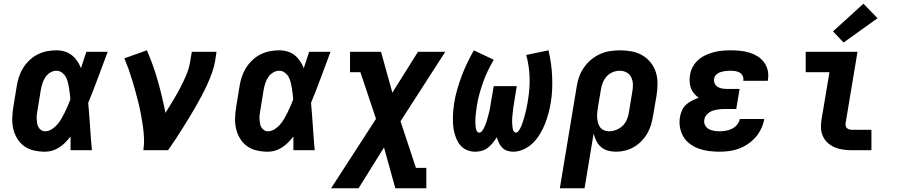

<svg xmlns="http://www.w3.org/2000/svg" viewBox="-20 -809 4840 1034"><path d="M223 8Q193 8 163.5 1.5Q134 -5 111 -21.5Q88 -38 73 -62.5Q58 -87 51.5 -115Q45 -143 46 -173.5Q47 -204 52 -234L70 -344Q74 -370 82 -394.5Q90 -419 104 -442Q118 -465 138.5 -484.5Q159 -504 183 -516Q207 -528 232.5 -533Q258 -538 284 -538Q307 -538 328.5 -531.5Q350 -525 367 -511.5Q384 -498 396 -480Q408 -462 416 -442Q423 -464 430.5 -486Q438 -508 445 -530H560Q534 -461 508.5 -392Q483 -323 455 -255Q461 -191 465 -127.5Q469 -64 475 0H360Q360 -18 360 -36.5Q360 -55 360 -74Q347 -57 332 -42Q317 -27 299.5 -15.5Q282 -4 262.5 2Q243 8 223 8ZM223 -102Q241 -102 258 -112.5Q275 -123 288 -138Q301 -153 310.5 -169.5Q320 -186 328.5 -203Q337 -220 344.5 -237.5Q352 -255 359 -273Q358 -289 356 -305Q354 -321 351.5 -336.5Q349 -352 345 -367.5Q341 -383 333.5 -396Q326 -409 313 -418.5Q300 -428 284 -428Q266 -428 250 -418Q234 -408 224 -392.5Q214 -377 208.5 -360Q203 -343 200 -326L182 -216Q180 -204 178.5 -192.5Q177 -181 177.5 -169Q178 -157 180 -145.5Q182 -134 187 -124.5Q192 -115 201.5 -108.5Q211 -102 223 -102Z M752 0Q757 -33 755.5 -65.5Q754 -98 749.5 -130Q745 -162 739 -193.5Q733 -225 725.5 -255.5Q718 -286 709.5 -316.5Q701 -347 692 -377Q683 -407 672.5 -436.5Q662 -466 650 -495L771 -538Q806 -458 830 -373Q854 -288 871 -201Q892 -234 912 -267.5Q932 -301 950 -335Q968 -369 983 -404.5Q998 -440 1004 -477L1013 -530H1146L1138 -477Q1132 -445 1120.5 -413.5Q1109 -382 1095 -351.5Q1081 -321 1065 -291Q1049 -261 1032 -231.5Q1015 -202 997 -172.5Q979 -143 961 -114.5Q943 -86 924 -57Q905 -28 885 0Z M1423 8Q1393 8 1363.5 1.5Q1334 -5 1311 -21.5Q1288 -38 1273 -62.5Q1258 -87 1251.5 -115Q1245 -143 1246 -173.5Q1247 -204 1252 -234L1270 -344Q1274 -370 1282 -394.5Q1290 -419 1304 -442Q1318 -465 1338.5 -484.5Q1359 -504 1383 -516Q1407 -528 1432.5 -533Q1458 -538 1484 -538Q1507 -538 1528.5 -531.5Q1550 -525 1567 -511.5Q1584 -498 1596 -480Q1608 -462 1616 -442Q1623 -464 1630.5 -486Q1638 -508 1645 -530H1760Q1734 -461 1708.5 -392Q1683 -323 1655 -255Q1661 -191 1665 -127.5Q1669 -64 1675 0H1560Q1560 -18 1560 -36.5Q1560 -55 1560 -74Q1547 -57 1532 -42Q1517 -27 1499.5 -15.5Q1482 -4 1462.5 2Q1443 8 1423 8ZM1423 -102Q1441 -102 1458 -112.5Q1475 -123 1488 -138Q1501 -153 1510.5 -169.5Q1520 -186 1528.5 -203Q1537 -220 1544.5 -237.5Q1552 -255 1559 -273Q1558 -289 1556 -305Q1554 -321 1551.5 -336.5Q1549 -352 1545 -367.5Q1541 -383 1533.5 -396Q1526 -409 1513 -418.5Q1500 -428 1484 -428Q1466 -428 1450 -418Q1434 -408 1424 -392.5Q1414 -377 1408.5 -360Q1403 -343 1400 -326L1382 -216Q1380 -204 1378.5 -192.5Q1377 -181 1377.5 -169Q1378 -157 1380 -145.5Q1382 -134 1387 -124.5Q1392 -115 1401.5 -108.5Q1411 -102 1423 -102Z M1763 205 2005 -169 1921 -420H1865V-530H2032L2093 -310L2231 -530H2378L2137 -156L2220 95H2276V205H2109L2048 -15L1911 205Z M2540 8Q2519 8 2499.5 1Q2480 -6 2466 -19.5Q2452 -33 2443 -51Q2434 -69 2428.5 -88.5Q2423 -108 2421 -128.5Q2419 -149 2419 -170Q2419 -191 2421 -212.5Q2423 -234 2426 -255Q2432 -291 2442.5 -328Q2453 -365 2466.5 -400.5Q2480 -436 2496.5 -470.5Q2513 -505 2532 -538L2639 -487Q2622 -458 2607.5 -428Q2593 -398 2582 -367Q2571 -336 2562 -303.5Q2553 -271 2548 -239Q2547 -231 2546 -223.5Q2545 -216 2544 -208Q2543 -200 2542 -192Q2541 -184 2540.5 -176.5Q2540 -169 2540 -161Q2540 -153 2540 -145.5Q2540 -138 2541 -130.5Q2542 -123 2543.5 -115.5Q2545 -108 2549 -101.5Q2553 -95 2561 -95Q2569 -95 2574.5 -101.5Q2580 -108 2584 -115Q2588 -122 2591 -129.5Q2594 -137 2597 -144.5Q2600 -152 2602 -159.5Q2604 -167 2606 -174.5Q2608 -182 2610 -189.5Q2612 -197 2614 -204.5Q2616 -212 2617.5 -219.5Q2619 -227 2620 -234.5Q2621 -242 2622.5 -249.5Q2624 -257 2625 -265L2639 -345H2763L2750 -265Q2749 -257 2747.5 -249.5Q2746 -242 2745 -234.5Q2744 -227 2743 -219.5Q2742 -212 2741.5 -204.5Q2741 -197 2740 -189.5Q2739 -182 2738.5 -174.5Q2738 -167 2738 -159.5Q2738 -152 2738.5 -144.5Q2739 -137 2739.5 -129.5Q2740 -122 2741.5 -115Q2743 -108 2747 -101.5Q2751 -95 2759 -95Q2766 -95 2771.5 -102Q2777 -109 2781 -116.5Q2785 -124 2788 -131.5Q2791 -139 2793.5 -146.5Q2796 -154 2798.5 -161.5Q2801 -169 2803 -176.5Q2805 -184 2807 -191.5Q2809 -199 2811 -206.5Q2813 -214 2814.5 -222Q2816 -230 2817.5 -237.5Q2819 -245 2820.5 -252.5Q2822 -260 2823 -268Q2834 -331 2832 -393Q2830 -455 2814 -513L2934 -538Q2942 -503 2947 -468Q2952 -433 2953.5 -397.5Q2955 -362 2953.5 -326.5Q2952 -291 2946 -255Q2941 -226 2933.5 -198Q2926 -170 2915 -142Q2904 -114 2888 -87.5Q2872 -61 2850.5 -39.5Q2829 -18 2800.5 -5Q2772 8 2744 8Q2726 8 2710.5 2.5Q2695 -3 2684 -14.5Q2673 -26 2666.5 -40.5Q2660 -55 2655 -70Q2646 -54 2634 -39.5Q2622 -25 2607.5 -13.5Q2593 -2 2575 3Q2557 8 2540 8Z M2995 205 3086 -344Q3090 -371 3099.5 -397Q3109 -423 3125.5 -446.5Q3142 -470 3164.5 -488.5Q3187 -507 3213 -518.5Q3239 -530 3266.5 -534Q3294 -538 3320 -538Q3352 -538 3383 -532Q3414 -526 3439.5 -511Q3465 -496 3484 -472.5Q3503 -449 3512 -420Q3521 -391 3521 -359.5Q3521 -328 3516 -296L3497 -186Q3493 -161 3486 -137Q3479 -113 3466 -90.5Q3453 -68 3434.5 -49Q3416 -30 3393.5 -17Q3371 -4 3346.5 2Q3322 8 3297 8Q3274 8 3253 2Q3232 -4 3216.5 -17.5Q3201 -31 3191.5 -50Q3182 -69 3177 -90L3128 205ZM3260 -102Q3279 -102 3298.5 -109.5Q3318 -117 3333 -131.5Q3348 -146 3356 -165Q3364 -184 3367 -204L3385 -314Q3389 -334 3388.5 -354Q3388 -374 3380 -391.5Q3372 -409 3355 -418.5Q3338 -428 3318 -428Q3299 -428 3280 -420.5Q3261 -413 3247.5 -398Q3234 -383 3226.5 -364Q3219 -345 3216 -326L3200 -231Q3198 -217 3196.5 -202.5Q3195 -188 3196 -174.5Q3197 -161 3200.5 -147.5Q3204 -134 3212 -123.5Q3220 -113 3232.5 -107.5Q3245 -102 3260 -102Z M3856 8Q3827 8 3799 4.5Q3771 1 3745 -8Q3719 -17 3697 -33Q3675 -49 3661 -72Q3647 -95 3642 -123Q3637 -151 3642 -179Q3645 -197 3653 -215Q3661 -233 3675.5 -246Q3690 -259 3707.5 -267.5Q3725 -276 3743 -283Q3729 -292 3718 -305Q3707 -318 3701 -334Q3695 -350 3694 -368.5Q3693 -387 3696 -405Q3699 -427 3710.5 -448.5Q3722 -470 3740 -486Q3758 -502 3780 -512Q3802 -522 3824.5 -528Q3847 -534 3870 -536Q3893 -538 3915 -538Q3941 -538 3966 -535.5Q3991 -533 4014.5 -526Q4038 -519 4058.5 -506.5Q4079 -494 4093.5 -475Q4108 -456 4114 -432Q4120 -408 4116 -383Q4116 -380 4115.5 -378Q4115 -376 4115 -374H3983Q3983 -375 3983 -375.5Q3983 -376 3983 -377Q3985 -389 3979.5 -400.5Q3974 -412 3963.5 -418Q3953 -424 3940.5 -426Q3928 -428 3915 -428Q3907 -428 3898 -427.5Q3889 -427 3880.5 -425.5Q3872 -424 3863 -421.5Q3854 -419 3846 -414Q3838 -409 3832.5 -401.5Q3827 -394 3826 -385Q3823 -372 3829 -359.5Q3835 -347 3846 -340.5Q3857 -334 3870.5 -332Q3884 -330 3898 -330H3963L3945 -222H3880Q3870 -222 3859 -221Q3848 -220 3837.5 -218Q3827 -216 3816 -212Q3805 -208 3796 -201Q3787 -194 3780.5 -184.5Q3774 -175 3773 -164Q3770 -149 3777 -135Q3784 -121 3797 -114Q3810 -107 3825 -104.5Q3840 -102 3856 -102Q3872 -102 3889 -105Q3906 -108 3921.5 -115.5Q3937 -123 3949 -137Q3961 -151 3964 -168H4096Q4091 -141 4079.5 -116.5Q4068 -92 4050 -71Q4032 -50 4008.5 -34Q3985 -18 3959.5 -8.5Q3934 1 3907.5 4.5Q3881 8 3856 8Z M4569 0Q4546 0 4522.5 -3Q4499 -6 4478 -14.5Q4457 -23 4440 -37.5Q4423 -52 4413 -72.5Q4403 -93 4401.5 -116.5Q4400 -140 4404 -164L4447 -420H4319V-530H4598L4534 -146Q4533 -138 4534.5 -130.5Q4536 -123 4541.5 -118.5Q4547 -114 4554.5 -112Q4562 -110 4569 -110H4673V0ZM4523 -580 4466 -640 4630 -789 4706 -711Z"/></svg>

Font: Iosevka Slab XBdExObl
Style: Regular
Weight: 800
Width: 7
Italic angle: -9°
Monospace: yes
Designer: Belleve Invis
Foundry: Belleve Invis
Version: Version 11.1.0; ttfautohint (v1.8.3)